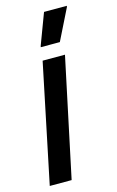

<svg xmlns="http://www.w3.org/2000/svg" viewBox="-123 -750 484 797"><g transform="rotate(-15 119.0 -352.0)"><path d="M-12 0 94 -510H190L82 0ZM101 -566 102 -571 152 -704H250L249 -699L183 -566Z"/></g></svg>

Font: Saira UltraCondensed
Style: Bold Italic
Weight: 700
Width: 1
Italic angle: -12°
Designer: Hector Gatti with collaboration of the Omnibus-Type team
Foundry: Omnibus-Type
Version: Version 1.101